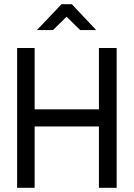

<svg xmlns="http://www.w3.org/2000/svg" viewBox="-20 -900 640 920"><path d="M62 -670V0H146V-294H454V0H539V-670H454V-376H146V-670ZM157 -756H234L299 -820L364 -756H441L324 -880H275Z"/></svg>

Font: LT Wave Mono
Style: Regular
Weight: 400
Designer: Daniel Lyons
Version: Version 2.5 (Glyphs App)